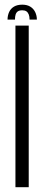

<svg xmlns="http://www.w3.org/2000/svg" viewBox="-20 -782 198 802"><path d="M44.5 0H100V-675H44.5ZM73 -762.5Q52 -762.5 38.2 -754.2Q24.5 -746 18 -731.5Q11.5 -717 11.5 -700H42.5Q42.5 -712.5 45.2 -721.2Q48 -730 54.5 -734.5Q61 -739 73 -739Q83.5 -739 90 -734.8Q96.5 -730.5 100 -721.8Q103.5 -713 103.5 -700H134Q134 -717 127 -731.5Q120 -746 106.5 -754.2Q93 -762.5 73 -762.5Z"/></svg>

Font: Anybody Condensed Light
Style: Regular
Weight: 300
Width: 3
Designer: Tyler Finck
Foundry: Etcetera Type Company
Version: Version 1.113;gftools[0.9.25]